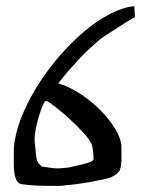

<svg xmlns="http://www.w3.org/2000/svg" viewBox="-20 -607 470 626"><path d="M28 -147Q35 -192 56.5 -241Q78 -290 109 -338Q140 -386 178 -429Q216 -472 256.5 -506Q297 -540 338.5 -561.5Q380 -583 418 -587L420 -551Q419 -551 411 -546.5Q403 -542 390.5 -534Q378 -526 362.5 -516Q347 -506 331 -496Q313 -485 300 -473.5Q287 -462 278 -454L263 -440Q258 -436 242 -419Q226 -402 203 -376Q190 -360 182.5 -351Q175 -342 170 -335Q203 -326 239.5 -302.5Q276 -279 306 -249Q336 -219 356 -186Q376 -153 376 -126V-91Q376 -65 370.5 -52.5Q365 -40 342 -29Q335 -26 316.5 -22Q298 -18 276 -14Q254 -10 231.5 -7Q209 -4 194 -3Q185 -1 172 -1H138Q104 -1 76 -3.5Q48 -6 43 -9Q25 -21 25 -73V-108Q25 -117 25.5 -127.5Q26 -138 28 -148ZM97 -107Q98 -92 100.5 -84Q103 -76 117 -64Q130 -62 143.5 -60Q157 -58 169 -58Q171 -58 177.5 -58.5Q184 -59 191 -59.5Q198 -60 204.5 -61Q211 -62 214 -63Q236 -68 250 -71.5Q264 -75 272 -78Q280 -81 282.5 -83.5Q285 -86 285 -90Q285 -104 282.5 -120.5Q280 -137 276 -142Q269 -156 247.5 -179Q226 -202 201.5 -224Q177 -246 156 -262Q135 -278 130 -278Q126 -278 120 -264.5Q114 -251 108 -231.5Q102 -212 97.5 -191Q93 -170 93 -155Q93 -150 93 -146Q93 -142 94 -137Z"/></svg>

Font: New Athena Unicode
Style: Regular
Weight: 400
Designer: J. Rusten 1997; rev. by R. Hancock 2001, 2002, rev. by D. Mastronarde 2002-2021
Foundry: GreekKeys New Athena Unicode
Version: Version 5.008